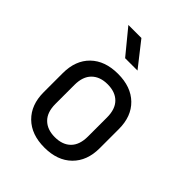

<svg xmlns="http://www.w3.org/2000/svg" viewBox="-221 -909 1042 1042"><g transform="rotate(45 300.0 -388.5)"><path d="M300 8Q200 8 142.5 -48.5Q85 -105 85 -202V-348Q85 -446 142.5 -502Q200 -558 300 -558Q400 -558 457.5 -502Q515 -446 515 -349V-202Q515 -105 457.5 -48.5Q400 8 300 8ZM300 -72Q359 -72 392 -105Q425 -138 425 -202V-348Q425 -412 392 -445Q359 -478 300 -478Q242 -478 208.5 -445Q175 -412 175 -348V-202Q175 -138 208.5 -105Q242 -72 300 -72ZM267 -645 152 -785H252L362 -645Z"/></g></svg>

Font: Tiny
Style: Regular
Weight: 400
Designer: Philipp Nurullin, Konstantin Bulenkov
Foundry: JetBrains
Version: Version 2.251; ttfautohint (v1.8.4.7-5d5b)